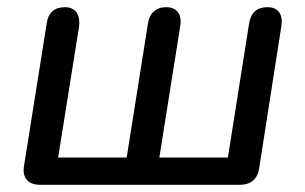

<svg xmlns="http://www.w3.org/2000/svg" viewBox="-20 -515 850 535"><path d="M92 0H648C678 0 697 -15 702 -45L764 -442C769 -476 755 -495 725 -495C696 -495 679 -480 674 -449L615 -76H424L482 -441C488 -475 473 -495 443 -495C414 -495 396 -478 392 -448L333 -76H142L200 -439C205 -473 191 -495 161 -495C132 -495 114 -480 110 -449L47 -53C41 -19 59 0 92 0Z"/></svg>

Font: SN Pro Medium
Style: Italic
Weight: 400
Italic angle: -9°
Designer: Tobias Whetton
Foundry: Supernotes
Version: Version 1.001;Glyphs 3.2 (3249)